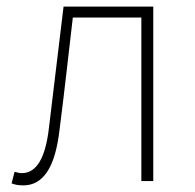

<svg xmlns="http://www.w3.org/2000/svg" viewBox="-20 -547 588 580"><path d="M51 13Q39 13 31 11.5Q23 10 15 7L24 -28Q29 -27 34 -25.5Q39 -24 46 -24Q79 -24 99.5 -58Q120 -92 128 -162Q139 -254 150 -345Q161 -436 172 -527H443V0H407V-494H200Q190 -409 180.5 -325.5Q171 -242 160 -156Q150 -69 122.5 -28Q95 13 51 13Z"/></svg>

Font: Shanggu Sans SC VF
Style: Regular
Weight: 250
Designer: GuiWonder
Version: Version 1.021